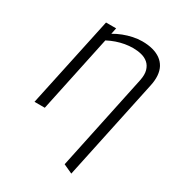

<svg xmlns="http://www.w3.org/2000/svg" viewBox="-175 -611 836 921"><g transform="rotate(30 243.0 -150.0)"><path d="M425 -343 313 187 363 210 481 -346Q488 -378 486 -404Q484 -430 473.5 -449.5Q463 -469 444.5 -482.5Q426 -496 400 -503Q374 -510 341 -510Q317 -510 291 -504.5Q265 -499 240.5 -489.5Q216 -480 194 -467L201 -501H145L38 0H95L185 -425Q208 -437 230 -444.5Q252 -452 274.5 -456Q297 -460 320 -460Q344 -460 366 -454.5Q388 -449 403.5 -435.5Q419 -422 425.5 -399.5Q432 -377 425 -343Z"/></g></svg>

Font: Advent Pro
Style: Italic
Weight: 400
Italic angle: -12°
Designer: VivaRado, Andreas Kalpakidis
Foundry: VivaRado, Andreas Kalpakidis
Version: Version 3.000